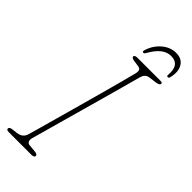

<svg xmlns="http://www.w3.org/2000/svg" viewBox="-271 -893 936 936"><g transform="rotate(45 196.5 -425.0)"><path d="M122.5 -61.5Q118 -44 122.8 -36Q127.5 -28 137 -27L178.5 -23Q197 -21 196 -11Q196 -5 190 -2.5Q184 0 177 0H20Q5 0 5 -9.5Q5 -20 24 -22L52 -25.5Q87.5 -30 96 -61Q99.5 -72 110.8 -112.5Q122 -153 138.5 -211.8Q155 -270.5 173.2 -336.5Q191.5 -402.5 208.5 -464.5Q225.5 -526.5 238.2 -574.2Q251 -622 256 -643Q258.5 -654.5 255.5 -663Q252.5 -671.5 237.5 -673.5L207.5 -678Q188.5 -680.5 188.5 -690.5Q189 -700 209.5 -700H366Q380 -700 380 -692.5Q380 -682 357 -678.5L319 -673.5Q303.5 -671.5 295.8 -663.5Q288 -655.5 284 -642.5Q278.5 -621 265.2 -573.2Q252 -525.5 234.8 -463.2Q217.5 -401 199 -335Q180.5 -269 164.2 -210.5Q148 -152 136.8 -111.8Q125.5 -71.5 122.5 -61.5ZM317.5 -822.5Q263.5 -822.5 221.5 -746Q217 -737.5 211 -737.5Q202.5 -737.5 205.5 -748.5Q218.5 -793 251.8 -821.8Q285 -850.5 325 -850.5Q365 -850.5 382.2 -821.2Q399.5 -792 388 -746Q386 -737.5 379 -737.5Q372 -737.5 372.5 -746Q379.5 -822.5 317.5 -822.5Z"/></g></svg>

Font: Fraunces144ptSuperSoftThinItalic
Style: Italic
Weight: 100
Italic angle: -16°
Version: Version 1.000;[0bf87f6ff]